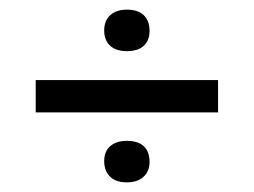

<svg xmlns="http://www.w3.org/2000/svg" viewBox="-20 -513 526 398"><path d="M54 -280V-347H432V-280ZM243 -407Q220 -407 208 -418.5Q196 -430 196 -450Q196 -470 208.5 -481.5Q221 -493 243 -493Q266 -493 278 -481.5Q290 -470 290 -449Q290 -429 278 -418Q266 -407 243 -407ZM243 -135Q220 -135 208 -147Q196 -159 196 -179Q196 -199 208.5 -210Q221 -221 243 -221Q266 -221 278 -210Q290 -199 290 -177Q290 -158 277.5 -146.5Q265 -135 243 -135Z"/></svg>

Font: Bricolage Grotesque 48pt Condensed ExtraBold Light
Style: Regular
Weight: 300
Version: Version 1.000;gftools[0.9.30]